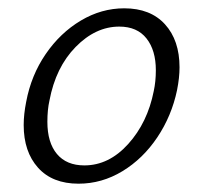

<svg xmlns="http://www.w3.org/2000/svg" viewBox="-20 -438 489 462"><path d="M37 -137Q37 -163 43 -193Q55 -257 90 -308Q125 -359 174.5 -388.5Q224 -418 279 -418Q342 -418 377 -379.5Q412 -341 412 -276Q412 -251 406 -221Q393 -159 358.5 -107.5Q324 -56 274.5 -26Q225 4 169 4Q106 4 71.5 -34.5Q37 -73 37 -137ZM350 -219Q355 -242 355 -269Q355 -317 332.5 -345.5Q310 -374 267 -374Q210 -374 162 -325Q114 -276 99 -196Q94 -174 94 -145Q94 -95 117 -67.5Q140 -40 183 -40Q242 -40 288.5 -91.5Q335 -143 350 -219Z"/></svg>

Font: Ysabeau Semilight
Style: Italic
Weight: 300
Italic angle: -12°
Designer: Christian Thalmann (Catharsis Fonts)
Version: Version 0.003